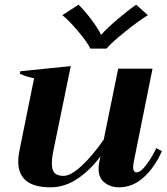

<svg xmlns="http://www.w3.org/2000/svg" viewBox="-20 -792 713 822"><path d="M247 -727 316 -772Q342 -747 371 -708.5Q400 -670 412 -644H414Q437 -670 482 -708.5Q527 -747 563 -772L613 -727Q575 -704 516.5 -657Q458 -610 436 -584H367Q354 -611 314.5 -658Q275 -705 247 -727ZM673 -145Q644 -78 596.5 -34Q549 10 489 10Q454 10 428 -10Q402 -30 402 -71Q402 -83 405 -98L410 -123Q369 -66 313.5 -28Q258 10 196 10Q58 10 58 -101Q58 -119 63 -146L126 -457Q91 -464 65 -476L67 -487L283 -509L209 -149Q202 -117 202 -93Q202 -63 214 -51Q226 -39 252 -39Q283 -39 329.5 -82Q376 -125 424 -194L486 -498H633L554 -106Q550 -86 550 -77Q550 -54 565 -54Q582 -54 606.5 -86.5Q631 -119 649 -158Z"/></svg>

Font: Trirong
Style: Bold Italic
Weight: 700
Italic angle: -12°
Designer: Katatrad Team
Foundry: CadsonDemak
Version: Version 1.001